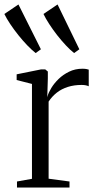

<svg xmlns="http://www.w3.org/2000/svg" viewBox="-56 -839 436 859"><path d="M20 0V-27L87 -39V-463.5L18.5 -481V-506.5L127.5 -528.5H146.5L158 -519V-487.5L155.5 -403.5L157 -409.5Q161 -424.5 173.5 -445.2Q186 -466 206 -485.5Q226 -505 253 -518.2Q280 -531.5 312.5 -531.5Q323.5 -531.5 330.2 -530.2Q337 -529 341 -527.5V-453Q337.5 -455 329.2 -457Q321 -459 309.5 -459Q275.5 -459 247.8 -450.2Q220 -441.5 198.5 -424.8Q177 -408 161.5 -384.5V-39.5L255 -27V0ZM103 -602Q86.5 -615 66.2 -636Q46 -657 26 -682Q6 -707 -10.5 -731.8Q-27 -756.5 -36.5 -776.5L26.5 -819L127 -618.5L104 -602ZM275 -602Q258.5 -615 238.8 -636Q219 -657 199.5 -682Q180 -707 164 -731.8Q148 -756.5 138.5 -776.5L201.5 -819L299 -618.5L276 -602Z"/></svg>

Font: Merriweather 96pt Light
Style: Regular
Weight: 300
Version: Version 2.100